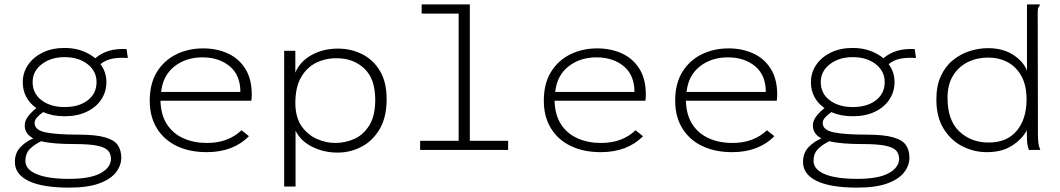

<svg xmlns="http://www.w3.org/2000/svg" viewBox="-20 -685 4840 877"><path d="M275 -154Q220 -154 177 -173Q158 -159 148 -147.5Q138 -136 138 -123Q138 -91 188 -80.5Q238 -70 338 -70Q418 -70 460.5 -57.5Q503 -45 518.5 -21.5Q534 2 534 35Q534 71 509.5 102.5Q485 134 432.5 153Q380 172 296 172Q173 172 110.5 141.5Q48 111 48 55Q48 14 72.5 -12Q97 -38 132 -53Q93 -73 93 -112Q93 -133 107.5 -152.5Q122 -172 146 -191Q84 -236 84 -310Q84 -353 108 -388.5Q132 -424 175 -445Q218 -466 275 -466Q319 -466 354.5 -453Q390 -440 415 -419Q444 -443 478 -453Q512 -463 558 -461L564 -420Q527 -423 495.5 -417.5Q464 -412 439 -392Q466 -356 466 -310Q466 -266 442.5 -230.5Q419 -195 376 -174.5Q333 -154 275 -154ZM275 -196Q341 -196 381 -227Q421 -258 421 -310Q421 -360 380 -392Q339 -424 275 -424Q213 -424 171 -392Q129 -360 129 -310Q129 -258 170 -227Q211 -196 275 -196ZM296 132Q390 132 437.5 107Q485 82 487 42Q487 18 473.5 3Q460 -12 424 -19.5Q388 -27 321 -27Q273 -27 234.5 -30Q196 -33 168 -40Q137 -25 116.5 -4.5Q96 16 96 50Q96 89 147.5 110.5Q199 132 296 132Z M924 10Q846 10 787.5 -18Q729 -46 696.5 -99Q664 -152 664 -225Q664 -303 696.5 -356Q729 -409 784.5 -436.5Q840 -464 908 -464Q970 -464 1020.5 -441Q1071 -418 1100.5 -371Q1130 -324 1130 -253Q1130 -245 1129.5 -239Q1129 -233 1128 -225H713Q715 -159 743 -116.5Q771 -74 818.5 -53Q866 -32 925 -32Q975 -32 1014.5 -47Q1054 -62 1083 -90L1117 -63Q1082 -27 1033.5 -8.5Q985 10 924 10ZM716 -265H1078Q1078 -342 1029 -382.5Q980 -423 905 -423Q829 -423 776.5 -381.5Q724 -340 716 -265Z M1278 167V-453H1329V-353Q1349 -403 1402 -433Q1455 -463 1524 -463Q1583 -463 1633.5 -438Q1684 -413 1715 -362Q1746 -311 1746 -232Q1746 -149 1714 -95Q1682 -41 1631 -14.5Q1580 12 1522 12Q1459 12 1406 -14.5Q1353 -41 1330 -88V167ZM1511 -32Q1557 -32 1598.5 -50.5Q1640 -69 1667 -112.5Q1694 -156 1694 -229Q1694 -324 1645 -371Q1596 -418 1521 -419Q1470 -420 1426.5 -399.5Q1383 -379 1356 -333.5Q1329 -288 1329 -213Q1330 -146 1359 -106.5Q1388 -67 1429.5 -49.5Q1471 -32 1511 -32Z M1899 0V-42H2075V-623H1906V-665H2126V-42H2301V0Z M2724 10Q2646 10 2587.5 -18Q2529 -46 2496.5 -99Q2464 -152 2464 -225Q2464 -303 2496.5 -356Q2529 -409 2584.5 -436.5Q2640 -464 2708 -464Q2770 -464 2820.5 -441Q2871 -418 2900.5 -371Q2930 -324 2930 -253Q2930 -245 2929.5 -239Q2929 -233 2928 -225H2513Q2515 -159 2543 -116.5Q2571 -74 2618.5 -53Q2666 -32 2725 -32Q2775 -32 2814.5 -47Q2854 -62 2883 -90L2917 -63Q2882 -27 2833.5 -8.5Q2785 10 2724 10ZM2516 -265H2878Q2878 -342 2829 -382.5Q2780 -423 2705 -423Q2629 -423 2576.5 -381.5Q2524 -340 2516 -265Z M3324 10Q3246 10 3187.5 -18Q3129 -46 3096.5 -99Q3064 -152 3064 -225Q3064 -303 3096.5 -356Q3129 -409 3184.5 -436.5Q3240 -464 3308 -464Q3370 -464 3420.5 -441Q3471 -418 3500.5 -371Q3530 -324 3530 -253Q3530 -245 3529.5 -239Q3529 -233 3528 -225H3113Q3115 -159 3143 -116.5Q3171 -74 3218.5 -53Q3266 -32 3325 -32Q3375 -32 3414.5 -47Q3454 -62 3483 -90L3517 -63Q3482 -27 3433.5 -8.5Q3385 10 3324 10ZM3116 -265H3478Q3478 -342 3429 -382.5Q3380 -423 3305 -423Q3229 -423 3176.5 -381.5Q3124 -340 3116 -265Z M3875 -154Q3820 -154 3777 -173Q3758 -159 3748 -147.5Q3738 -136 3738 -123Q3738 -91 3788 -80.5Q3838 -70 3938 -70Q4018 -70 4060.5 -57.5Q4103 -45 4118.5 -21.5Q4134 2 4134 35Q4134 71 4109.5 102.5Q4085 134 4032.5 153Q3980 172 3896 172Q3773 172 3710.5 141.5Q3648 111 3648 55Q3648 14 3672.5 -12Q3697 -38 3732 -53Q3693 -73 3693 -112Q3693 -133 3707.5 -152.5Q3722 -172 3746 -191Q3684 -236 3684 -310Q3684 -353 3708 -388.5Q3732 -424 3775 -445Q3818 -466 3875 -466Q3919 -466 3954.5 -453Q3990 -440 4015 -419Q4044 -443 4078 -453Q4112 -463 4158 -461L4164 -420Q4127 -423 4095.5 -417.5Q4064 -412 4039 -392Q4066 -356 4066 -310Q4066 -266 4042.5 -230.5Q4019 -195 3976 -174.5Q3933 -154 3875 -154ZM3875 -196Q3941 -196 3981 -227Q4021 -258 4021 -310Q4021 -360 3980 -392Q3939 -424 3875 -424Q3813 -424 3771 -392Q3729 -360 3729 -310Q3729 -258 3770 -227Q3811 -196 3875 -196ZM3896 132Q3990 132 4037.5 107Q4085 82 4087 42Q4087 18 4073.5 3Q4060 -12 4024 -19.5Q3988 -27 3921 -27Q3873 -27 3834.5 -30Q3796 -33 3768 -40Q3737 -25 3716.5 -4.5Q3696 16 3696 50Q3696 89 3747.5 110.5Q3799 132 3896 132Z M4487 10Q4429 10 4376.5 -16.5Q4324 -43 4290.5 -96.5Q4257 -150 4257 -231Q4257 -293 4277.5 -337.5Q4298 -382 4332.5 -410Q4367 -438 4408.5 -451.5Q4450 -465 4493 -465Q4560 -465 4606.5 -435.5Q4653 -406 4671 -363V-665H4729V-658Q4723 -654 4721.5 -647Q4720 -640 4720 -623L4721 -74Q4721 -56 4722.5 -37.5Q4724 -19 4732 0H4680Q4672 -20 4671 -46Q4670 -72 4670 -90Q4650 -51 4604 -20.5Q4558 10 4487 10ZM4496 -34Q4580 -34 4624.5 -88Q4669 -142 4669 -231Q4669 -295 4645.5 -337.5Q4622 -380 4582.5 -401Q4543 -422 4494 -422Q4443 -422 4401 -401.5Q4359 -381 4333.5 -340Q4308 -299 4308 -238Q4308 -136 4361.5 -85Q4415 -34 4496 -34Z"/></svg>

Font: Inconsolata Expanded Light
Style: Regular
Weight: 300
Width: 7
Monospace: yes
Designer: Raph Levien, Cyreal, Brenton Simpson
Foundry: Raph Levien, Cyreal, Google
Version: Version 3.001; ttfautohint (v1.8.2.53-6de2)